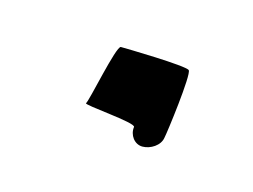

<svg xmlns="http://www.w3.org/2000/svg" viewBox="-32 -128 212 161"><g transform="rotate(15 74.0 -48.0)"><path d="M43 -33C41 -31 88 -28 87 -24C86 -17 91 -10 98 -10C105 -10 113 -15 114 -22C115 -26 122 -79 119 -82C116 -85 63 -86 59 -86C55 -86 45 -35 43 -33Z"/></g></svg>

Font: FailCity
Style: OBL
Weight: 400
Version: Version 1